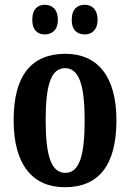

<svg xmlns="http://www.w3.org/2000/svg" viewBox="-20 -773 544 803"><path d="M335 -629C361 -629 388 -645 388 -690C388 -737 361 -753 335 -753C305 -753 280 -737 280 -690C280 -645 305 -629 335 -629ZM167 -629C195 -629 222 -645 222 -690C222 -737 195 -753 167 -753C140 -753 115 -737 115 -690C115 -645 140 -629 167 -629ZM251 10C393 10 467 -82 467 -270C467 -457 385 -548 254 -548C111 -548 37 -457 37 -270C37 -82 118 10 251 10ZM253 -50C193 -50 171 -125 171 -270C171 -414 192 -488 252 -488C312 -488 334 -414 334 -270C334 -125 313 -50 253 -50Z"/></svg>

Font: Noto Serif Myanmar ExtraCondensed
Style: Bold
Weight: 700
Width: 2
Designer: Ben Mitchell and the Monotype Design Team
Foundry: Monotype Imaging Inc.
Version: Version 2.106